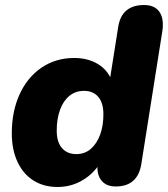

<svg xmlns="http://www.w3.org/2000/svg" viewBox="-20 -734 669 765"><path d="M209 11Q154 11 113 -15Q72 -41 49.5 -89.5Q27 -138 27 -203Q27 -290 58 -358Q89 -426 145.5 -464.5Q202 -503 276 -503Q329 -503 369 -479.5Q409 -456 426 -411L417 -412L451 -627Q458 -671 484 -692.5Q510 -714 554 -714Q596 -714 615 -687Q634 -660 627 -611L543 -80Q536 -36 510.5 -13.5Q485 9 441 9Q400 9 381 -19Q362 -47 371 -96L376 -127L375 -78Q346 -36 303 -12.5Q260 11 209 11ZM284 -120Q318 -120 342 -141Q366 -162 379 -197.5Q392 -233 392 -279Q392 -324 371.5 -348Q351 -372 315 -372Q281 -372 256.5 -352Q232 -332 219 -296Q206 -260 206 -213Q206 -168 227 -144Q248 -120 284 -120Z"/></svg>

Font: Nunito ExtraLight Black
Style: Italic
Weight: 900
Italic angle: -9°
Version: Version 3.602